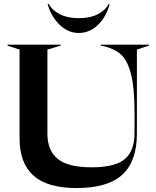

<svg xmlns="http://www.w3.org/2000/svg" viewBox="-20 -938 792 972"><path d="M79 -238V-687L18 -707V-712H287V-707L220 -687V-261Q220 -176 272.5 -133.5Q325 -91 443 -91Q562 -91 611.5 -132.5Q661 -174 661 -263V-369Q661 -493 643.5 -562Q626 -631 593.5 -661Q561 -691 506 -704L490 -707V-712H734V-707L673 -687V-261Q673 -122 599.5 -54Q526 14 368 14Q220 14 149.5 -49Q79 -112 79 -238ZM221 -918H227Q244 -886 283 -866Q322 -846 378 -846Q436 -846 475 -866Q514 -886 530 -918H535Q519 -854 476.5 -812.5Q434 -771 378 -771Q325 -771 281.5 -813Q238 -855 221 -918Z"/></svg>

Font: Nyght Serif Medium
Style: Regular
Weight: 500
Designer: Maksym Kobuzan
Version: Version 0.410